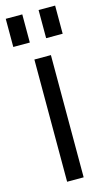

<svg xmlns="http://www.w3.org/2000/svg" viewBox="-128 -789 456 830"><g transform="rotate(-15 100.5 -374.5)"><path d="M64 0H138V-547H64ZM-10 -623H64V-749H-10ZM137 -623H211V-749H137Z"/></g></svg>

Font: Involve
Style: Regular
Weight: 400
Designer: Stefan Peev
Foundry: Context Ltd.
Version: Version 1.001